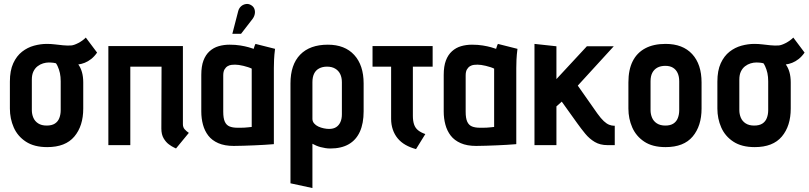

<svg xmlns="http://www.w3.org/2000/svg" viewBox="-20 -734 4089 971"><path d="M471 -468 414 -544Q398 -528 376 -516.5Q354 -505 339 -504Q319 -503 298.5 -505Q278 -507 258 -509.5Q238 -512 217 -512Q185 -512 152 -503Q119 -494 91.5 -472.5Q64 -451 47 -414Q30 -377 30 -321V-185Q30 -134 49.5 -89.5Q69 -45 111 -17.5Q153 10 219 10Q311 10 356 -43.5Q401 -97 401 -185V-317Q401 -346 394.5 -369Q388 -392 376 -408Q392 -410 408.5 -416.5Q425 -423 441 -435.5Q457 -448 471 -468ZM287 -323V-177Q287 -155 280 -137Q273 -119 257.5 -109Q242 -99 216 -99Q190 -99 173 -110Q156 -121 148.5 -139Q141 -157 141 -177V-331Q141 -356 149 -372.5Q157 -389 170 -399Q183 -409 198 -413.5Q213 -418 227 -418Q234 -418 239.5 -417.5Q245 -417 250.5 -416.5Q256 -416 263 -414Q268 -407 271.5 -399Q275 -391 278 -382.5Q281 -374 283 -364.5Q285 -355 286 -344.5Q287 -334 287 -323Z M905 -106V-501H528V0H639V-397H797L796 -84Q796 -54 807.5 -34.5Q819 -15 834 -4Q849 7 860 12Q871 17 870 17L935 -62Q923 -70 914 -80Q905 -90 905 -106Z M1371 -487 1272 -512Q1268 -504 1265.5 -495.5Q1263 -487 1263 -487Q1255 -490 1237.5 -495Q1220 -500 1195.5 -504Q1171 -508 1141 -508Q1112 -508 1086 -500.5Q1060 -493 1040 -475Q1020 -457 1009 -428Q998 -399 998 -355V-170Q998 -135 1006.5 -103.5Q1015 -72 1033.5 -48Q1052 -24 1084 -10Q1116 4 1162 4Q1185 4 1212 3Q1239 2 1266.5 1Q1294 0 1316 -1.5Q1338 -3 1351.5 -4Q1365 -5 1365 -5V-390Q1365 -407 1366 -431.5Q1367 -456 1371 -487ZM1109 -169V-352Q1109 -372 1115.5 -383Q1122 -394 1131.5 -399.5Q1141 -405 1151 -406Q1161 -407 1169 -407Q1177 -407 1188 -405.5Q1199 -404 1211 -401Q1223 -398 1234 -394.5Q1245 -391 1253 -387V-92Q1243 -91 1234 -90Q1225 -89 1216 -88.5Q1207 -88 1198 -88Q1189 -88 1181 -88Q1157 -88 1141 -94.5Q1125 -101 1117 -118.5Q1109 -136 1109 -169ZM1257 -638Q1266 -650 1268.5 -663.5Q1271 -677 1266.5 -689Q1262 -701 1250 -708Q1237 -716 1223 -713.5Q1209 -711 1199 -702Q1189 -693 1185 -679L1155 -563H1199Z M1819 -171V-312Q1819 -404 1771.5 -456Q1724 -508 1638 -508Q1547 -508 1498 -457.5Q1449 -407 1449 -312V193L1560 217V-7Q1569 -2 1579.5 2.5Q1590 7 1601.5 10Q1613 13 1625.5 15Q1638 17 1650 17Q1706 17 1743.5 -4.5Q1781 -26 1800 -68Q1819 -110 1819 -171ZM1709 -318V-156Q1709 -133 1701.5 -116.5Q1694 -100 1680 -91Q1666 -82 1644 -82Q1632 -82 1617.5 -85Q1603 -88 1590 -94Q1577 -100 1568.5 -110Q1560 -120 1560 -133V-318Q1560 -344 1568.5 -361.5Q1577 -379 1594 -388Q1611 -397 1634 -397Q1658 -397 1675 -387Q1692 -377 1700.5 -359.5Q1709 -342 1709 -318Z M2068 -148V-397H2168V-501H1864V-397H1958V-133Q1958 -104 1966.5 -79Q1975 -54 1991 -34.5Q2007 -15 2030.5 -1.5Q2054 12 2084 20L2131 -56Q2108 -64 2094 -75.5Q2080 -87 2074 -105Q2068 -123 2068 -148Z M2597 -487 2498 -512Q2494 -504 2491.5 -495.5Q2489 -487 2489 -487Q2481 -490 2463.5 -495Q2446 -500 2421.5 -504Q2397 -508 2367 -508Q2338 -508 2312 -500.5Q2286 -493 2266 -475Q2246 -457 2235 -428Q2224 -399 2224 -355V-170Q2224 -135 2232.5 -103.5Q2241 -72 2259.5 -48Q2278 -24 2310 -10Q2342 4 2388 4Q2411 4 2438 3Q2465 2 2492.5 1Q2520 0 2542 -1.5Q2564 -3 2577.5 -4Q2591 -5 2591 -5V-390Q2591 -407 2592 -431.5Q2593 -456 2597 -487ZM2335 -169V-352Q2335 -372 2341.5 -383Q2348 -394 2357.5 -399.5Q2367 -405 2377 -406Q2387 -407 2395 -407Q2403 -407 2414 -405.5Q2425 -404 2437 -401Q2449 -398 2460 -394.5Q2471 -391 2479 -387V-92Q2469 -91 2460 -90Q2451 -89 2442 -88.5Q2433 -88 2424 -88Q2415 -88 2407 -88Q2383 -88 2367 -94.5Q2351 -101 2343 -118.5Q2335 -136 2335 -169Z M3001 -160 2902 -301 3084 -500H2948L2794 -334V-500L2683 -512V0H2794V-196L2821 -220L2899 -111Q2919 -83 2940 -57.5Q2961 -32 2988 -16Q3015 0 3053 0H3089V-98H3086Q3074 -98 3061 -103Q3048 -108 3033.5 -121.5Q3019 -135 3001 -160Z M3528 -185V-317Q3528 -409 3480.5 -460.5Q3433 -512 3346 -512Q3285 -512 3243 -489.5Q3201 -467 3179.5 -424Q3158 -381 3158 -317V-185Q3158 -134 3177.5 -89.5Q3197 -45 3238.5 -17.5Q3280 10 3346 10Q3438 10 3483 -43.5Q3528 -97 3528 -185ZM3415 -323V-177Q3415 -155 3408 -137Q3401 -119 3385.5 -109Q3370 -99 3345 -99Q3319 -99 3302 -110Q3285 -121 3277.5 -139Q3270 -157 3270 -177V-323Q3270 -349 3279 -366Q3288 -383 3304.5 -392Q3321 -401 3345 -401Q3368 -401 3383.5 -391.5Q3399 -382 3407 -364.5Q3415 -347 3415 -323Z M4049 -468 3992 -544Q3976 -528 3954 -516.5Q3932 -505 3917 -504Q3897 -503 3876.5 -505Q3856 -507 3836 -509.5Q3816 -512 3795 -512Q3763 -512 3730 -503Q3697 -494 3669.5 -472.5Q3642 -451 3625 -414Q3608 -377 3608 -321V-185Q3608 -134 3627.5 -89.5Q3647 -45 3689 -17.5Q3731 10 3797 10Q3889 10 3934 -43.5Q3979 -97 3979 -185V-317Q3979 -346 3972.5 -369Q3966 -392 3954 -408Q3970 -410 3986.5 -416.5Q4003 -423 4019 -435.5Q4035 -448 4049 -468ZM3865 -323V-177Q3865 -155 3858 -137Q3851 -119 3835.5 -109Q3820 -99 3794 -99Q3768 -99 3751 -110Q3734 -121 3726.5 -139Q3719 -157 3719 -177V-331Q3719 -356 3727 -372.5Q3735 -389 3748 -399Q3761 -409 3776 -413.5Q3791 -418 3805 -418Q3812 -418 3817.5 -417.5Q3823 -417 3828.5 -416.5Q3834 -416 3841 -414Q3846 -407 3849.5 -399Q3853 -391 3856 -382.5Q3859 -374 3861 -364.5Q3863 -355 3864 -344.5Q3865 -334 3865 -323Z"/></svg>

Font: Advent Pro
Style: Regular
Weight: 400
Designer: VivaRado, Andreas Kalpakidis
Foundry: VivaRado, Andreas Kalpakidis
Version: Version 3.000